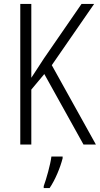

<svg xmlns="http://www.w3.org/2000/svg" viewBox="-20 -734 507 975"><path d="M467 0 243 -403 458 -714H394L203 -437C175 -393 153 -361 139 -339V-714H83V0H139V-279L205 -358L404 0ZM298 70V61H241C236 102 215 176 202 211V221H232C261 178 286 117 298 70Z"/></svg>

Font: Noto Sans Thai Cond Light
Style: Regular
Weight: 300
Width: 3
Designer: Monotype Design Team
Foundry: Monotype Imaging Inc.
Version: Version 2.002